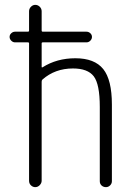

<svg xmlns="http://www.w3.org/2000/svg" viewBox="-20 -770 540 790"><path d="M42 -595.7Q33.2 -595.7 26.4 -602.5Q19.5 -609.4 19.5 -618.2Q19.5 -627 26.4 -633.3Q33.2 -639.6 42 -639.6H94.7Q99.6 -639.6 99.6 -644.5V-723.6Q99.6 -734.4 107.4 -742.2Q115.2 -750 125 -750Q135.7 -750 143.6 -742.2Q151.4 -734.4 151.4 -723.6V-644.5Q151.4 -639.6 156.2 -639.6H335.9Q344.7 -639.6 351.6 -633.3Q358.4 -627 358.4 -618.2Q358.4 -609.4 351.6 -602.5Q344.7 -595.7 335.9 -595.7H156.2Q151.4 -595.7 151.4 -591.8V-495.1Q151.4 -491.2 155.3 -493.2Q213.9 -530.3 290 -530.3Q369.1 -530.3 404.8 -485.8Q440.4 -441.4 440.4 -339.8V-24.4Q440.4 -14.6 433.1 -7.3Q425.8 0 416 0Q405.3 0 397.9 -6.8Q390.6 -13.7 390.6 -24.4V-330.1Q390.6 -423.8 365.7 -456.1Q340.8 -488.3 280.3 -488.3Q206.1 -488.3 154.3 -442.4Q151.4 -439.5 151.4 -433.6V-26.4Q151.4 -16.6 143.6 -8.3Q135.7 0 125 0Q115.2 0 107.4 -7.3Q99.6 -14.6 99.6 -26.4V-591.8Q99.6 -595.7 94.7 -595.7Z"/></svg>

Font: Rounded-L Mgen+ 1mn light
Style: Regular
Weight: 200
Designer: [Source Han Sans]
Ryoko NISHIZUKA  (kana & ideographs); Paul D. Hunt (Latin, Greek & Cyrillic); Wenlong ZHANG  (bopomofo
Version: Version 1.059.20150602